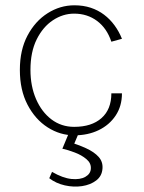

<svg xmlns="http://www.w3.org/2000/svg" viewBox="-20 -501 542 725"><path d="M261 10Q207 10 160 -20Q113 -50 84 -105.5Q55 -161 55 -237Q55 -312.5 84 -367Q113 -421.5 160 -451.2Q207 -481 261 -481Q294.5 -481 322.5 -471.8Q350.5 -462.5 373 -445.5Q395.5 -428.5 412.5 -405.2Q429.5 -382 440.5 -354.5L400.5 -343.5Q383.5 -394.5 346.5 -422Q309.5 -449.5 260 -449.5Q217.5 -449.5 179.8 -424.5Q142 -399.5 118.5 -352.2Q95 -305 95 -237Q95 -176 116 -127.2Q137 -78.5 174.2 -50.2Q211.5 -22 260 -22Q326 -22 363.2 -55Q400.5 -88 400.5 -148.5H440.5Q440.5 -100.5 416.8 -64.8Q393 -29 352.5 -9.5Q312 10 261 10ZM166 172 176.5 148Q217 171.5 249.8 174.8Q282.5 178 302.2 166.8Q322 155.5 323 136Q324.5 115 306.2 99.8Q288 84.5 262.2 74.8Q236.5 65 215.5 60.5L247.5 -16.5L284.5 -15.5L253 59L232.5 32.5Q274 44.5 305 58.8Q336 73 352.5 91.5Q369 110 367 135.5Q365 164 343.2 180.5Q321.5 197 289.8 201.8Q258 206.5 224.8 199Q191.5 191.5 166 172Z"/></svg>

Font: Karla ExtraLight
Style: Regular
Weight: 250
Designer: Jonathan Pinhorn
Version: Version 2.004;gftools[0.9.33]